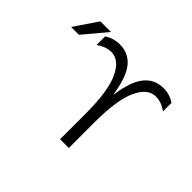

<svg xmlns="http://www.w3.org/2000/svg" viewBox="-149 -1028 1299 1299"><g transform="rotate(45 500.0 -378.5)"><path d="M164.1 -756.8H265.6L126 -589.8H50.8ZM619.1 -247.1V0H535.2V-247.1Q535.2 -460.9 487.8 -562Q440.4 -663.1 364.3 -663.1Q310.5 -663.1 258.8 -625V-707Q307.6 -740.2 367.2 -740.2Q453.1 -740.2 504.4 -676.3Q555.7 -612.3 576.2 -469.7H578.1Q597.7 -611.3 649.4 -675.8Q701.2 -740.2 787.1 -740.2Q845.7 -740.2 894.5 -707V-625Q843.8 -663.1 790 -663.1Q712.9 -663.1 666 -562Q619.1 -460.9 619.1 -247.1Z"/></g></svg>

Font: GenEi Gothic M SemiLight
Style: Regular
Weight: 350
Designer: o_tamon (Modified); [Source Han Sans]
Ryoko NISHIZUKA  (kana & ideographs); Paul D. Hunt (Latin, Greek & Cyrillic); Wenl
Version: Version 1.1a;Original Version 1.004